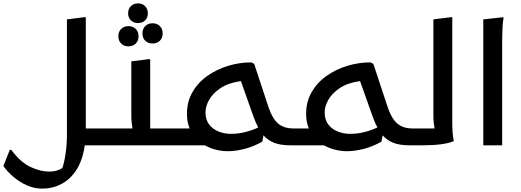

<svg xmlns="http://www.w3.org/2000/svg" viewBox="-57 -862 3091 1139"><path d="M10 27Q64 100 123 128Q182 156 235 156Q256 156 274.5 151.5Q293 147 313 135Q325 99 332.5 46.5Q340 -6 340 -63V-747L443 -760H452V-100H599V-20L579 0H446Q433 89 396.5 145.5Q360 202 307.5 229.5Q255 257 194 257Q146 257 102.5 237.5Q59 218 23 187.5Q-13 157 -37 123L1 27Z M599 -100H729Q726 -115 724 -134.5Q722 -154 722 -177V-498L825 -511H834V-100H977V-20L957 0H579V-80ZM762 -725Q737 -725 720 -741Q703 -757 703 -783Q703 -810 720 -826Q737 -842 762 -842Q787 -842 803.5 -826Q820 -810 820 -783Q820 -757 803.5 -741Q787 -725 762 -725ZM848 -604Q822 -604 805 -620Q788 -636 788 -664Q788 -691 805 -707.5Q822 -724 848 -724Q874 -724 891 -707.5Q908 -691 908 -664Q908 -636 891 -620Q874 -604 848 -604ZM705 -587Q679 -587 662 -603.5Q645 -620 645 -647Q645 -674 662 -690.5Q679 -707 705 -707Q731 -707 748 -690.5Q765 -674 765 -647Q765 -620 748 -603.5Q731 -587 705 -587Z M1664 0Q1608 0 1570.5 -14.5Q1533 -29 1506 -59L1499 -22Q1449 7 1395 21Q1341 35 1294 35Q1261 35 1225.5 26.5Q1190 18 1158 0H957V-80L977 -100H1068Q1052 -139 1052 -186Q1052 -259 1085 -316Q1118 -373 1173.5 -412Q1229 -451 1296.5 -471.5Q1364 -492 1434 -492L1451 -483L1536 -226Q1558 -160 1592 -130Q1626 -100 1684 -100V-20ZM1162 -196Q1162 -151 1184 -123Q1206 -95 1240.5 -81.5Q1275 -68 1312 -68Q1358 -68 1400 -79Q1442 -90 1475 -106Q1461 -131 1448 -167L1372 -381Q1296 -370 1250 -338.5Q1204 -307 1183 -268.5Q1162 -230 1162 -196Z M2371 0Q2315 0 2277.5 -14.5Q2240 -29 2213 -59L2206 -22Q2156 7 2102 21Q2048 35 2001 35Q1968 35 1932.5 26.5Q1897 18 1865 0H1664V-80L1684 -100H1775Q1759 -139 1759 -186Q1759 -259 1792 -316Q1825 -373 1880.5 -412Q1936 -451 2003.5 -471.5Q2071 -492 2141 -492L2158 -483L2243 -226Q2265 -160 2299 -130Q2333 -100 2391 -100V-20ZM1869 -196Q1869 -151 1891 -123Q1913 -95 1947.5 -81.5Q1982 -68 2019 -68Q2065 -68 2107 -79Q2149 -90 2182 -106Q2168 -131 2155 -167L2079 -381Q2003 -370 1957 -338.5Q1911 -307 1890 -268.5Q1869 -230 1869 -196Z M2371 0V-80L2391 -100H2521Q2518 -115 2516 -134.5Q2514 -154 2514 -177V-747L2617 -760H2626V-175Q2626 -155 2626 -128.5Q2626 -102 2628 -76Q2630 -50 2634 -32V-24Q2574 0 2451 0Z M2810 -747 2929 -760 2930 -752Q2926 -734 2924.5 -707Q2923 -680 2922.5 -652Q2922 -624 2922 -604V0H2810Z"/></svg>

Font: Kufam Medium
Style: Regular
Weight: 500
Designer: Wael Morcos, Artur Schmal
Foundry: Original Type
Version: Version 1.300; ttfautohint (v1.8.3)